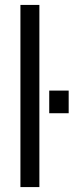

<svg xmlns="http://www.w3.org/2000/svg" viewBox="-20 -760 299 780"><path d="M63 0V-740H140V0ZM180 -300V-392H259V-300Z"/></svg>

Font: Pathway Gothic One
Style: Regular
Weight: 400
Version: Version 1.003; ttfautohint (v1.8.4.7-5d5b);gftools[0.9.26]